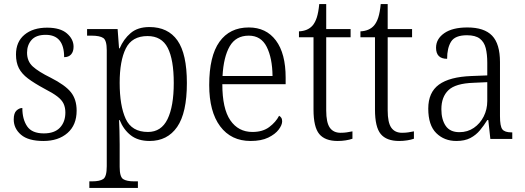

<svg xmlns="http://www.w3.org/2000/svg" viewBox="-20 -678 2563 937"><path d="M192 10Q118 10 82.5 -20.5Q47 -51 47 -95Q47 -126 60.5 -138.5Q74 -151 89 -151Q89 -96 112.5 -61.5Q136 -27 194 -27Q246 -27 272.5 -55Q299 -83 299 -129Q299 -153 290.5 -171.5Q282 -190 260 -207Q238 -224 197 -245Q147 -272 116.5 -295Q86 -318 72 -345.5Q58 -373 58 -412Q58 -474 99.5 -508.5Q141 -543 210 -543Q274 -543 306.5 -515Q339 -487 339 -450Q339 -426 327 -412.5Q315 -399 293 -399Q293 -508 203 -508Q156 -508 134 -483Q112 -458 112 -421Q112 -379 140 -353.5Q168 -328 227 -299Q298 -263 326 -228Q354 -193 354 -138Q354 -68 309.5 -29Q265 10 192 10Z M416 239V207H430Q467 207 484 195.5Q501 184 501 133V-433Q501 -481 484 -492.5Q467 -504 426 -504H405V-536H554L561 -442H564Q583 -487 617.5 -516.5Q652 -546 709 -546Q800 -546 846 -480.5Q892 -415 892 -273Q892 -127 844.5 -58.5Q797 10 710 10Q654 10 618.5 -17.5Q583 -45 564 -92H561Q562 -71 563 -40.5Q564 -10 564 25V136Q564 185 581 196Q598 207 634 207H653V239ZM702 -34Q767 -34 797.5 -96.5Q828 -159 828 -273Q828 -387 798.5 -444.5Q769 -502 700 -502Q624 -502 594 -441.5Q564 -381 564 -274Q564 -162 593.5 -98Q623 -34 702 -34Z M1203 10Q1108 10 1054.5 -61.5Q1001 -133 1001 -263Q1001 -404 1051 -474Q1101 -544 1194 -544Q1279 -544 1326.5 -480.5Q1374 -417 1374 -299V-267H1065Q1065 -148 1104 -91Q1143 -34 1212 -34Q1262 -34 1294 -58Q1326 -82 1342 -113Q1348 -110 1352.5 -103.5Q1357 -97 1357 -86Q1357 -68 1340 -45.5Q1323 -23 1289 -6.5Q1255 10 1203 10ZM1310 -307Q1309 -395 1281.5 -449.5Q1254 -504 1194 -504Q1131 -504 1101 -452Q1071 -400 1066 -307Z M1628 10Q1566 10 1538 -24Q1510 -58 1510 -143V-496H1439V-525Q1482 -527 1505 -553Q1518 -568 1526 -592.5Q1534 -617 1538 -658H1572V-536H1691V-496H1572V-139Q1572 -80 1589.5 -55Q1607 -30 1642 -30Q1659 -30 1672 -32Q1685 -34 1700 -37V-1Q1686 4 1667 7Q1648 10 1628 10Z M1928 10Q1866 10 1838 -24Q1810 -58 1810 -143V-496H1739V-525Q1782 -527 1805 -553Q1818 -568 1826 -592.5Q1834 -617 1838 -658H1872V-536H1991V-496H1872V-139Q1872 -80 1889.5 -55Q1907 -30 1942 -30Q1959 -30 1972 -32Q1985 -34 2000 -37V-1Q1986 4 1967 7Q1948 10 1928 10Z M2207 10Q2148 10 2109 -28.5Q2070 -67 2070 -148Q2070 -227 2122 -265Q2174 -303 2281 -307L2358 -310V-372Q2358 -413 2350.5 -443Q2343 -473 2321.5 -489.5Q2300 -506 2259 -506Q2201 -506 2181.5 -475Q2162 -444 2162 -391Q2108 -391 2108 -445Q2108 -488 2148 -516Q2188 -544 2261 -544Q2343 -544 2381.5 -504Q2420 -464 2420 -375V-111Q2420 -62 2431.5 -47Q2443 -32 2476 -32H2480V0H2373L2363 -92H2358Q2342 -66 2322.5 -42.5Q2303 -19 2275.5 -4.5Q2248 10 2207 10ZM2222 -33Q2262 -33 2292.5 -54Q2323 -75 2340.5 -109.5Q2358 -144 2358 -185V-277L2291 -274Q2203 -271 2168.5 -238Q2134 -205 2134 -145Q2134 -95 2155 -64Q2176 -33 2222 -33Z"/></svg>

Font: Noto Serif Lao SemiCondensed Light
Style: Regular
Weight: 300
Width: 4
Designer: Monotype Design Team
Foundry: Monotype Imaging Inc.
Version: Version 2.003; ttfautohint (v1.8.4.7-5d5b)